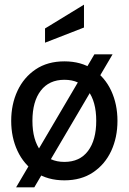

<svg xmlns="http://www.w3.org/2000/svg" viewBox="-20 -763 552 823"><path d="M384.5 -530H462.5L127 40H49ZM256 10Q184 10 133 -24.2Q82 -58.5 55 -116.2Q28 -174 28 -245Q28 -316 55 -373.8Q82 -431.5 133 -465.8Q184 -500 256 -500Q328 -500 379 -465.8Q430 -431.5 456.8 -373.8Q483.5 -316 483.5 -245Q483.5 -174 456.8 -116.2Q430 -58.5 379 -24.2Q328 10 256 10ZM256 -69Q322 -69 357.2 -115.8Q392.5 -162.5 392.5 -245Q392.5 -328 357.2 -374.5Q322 -421 256 -421Q190.5 -421 154.8 -374.5Q119 -328 119 -245Q119 -162.5 154.8 -115.8Q190.5 -69 256 -69ZM173 -580V-641L340 -743V-645Z"/></svg>

Font: Cabin
Style: Regular
Weight: 400
Width: 4
Designer: Pablo Impallari
Foundry: Pablo Impallari. http://www.impallari.com Igino Marini. http://www.ikern.com
Version: Version 3.001